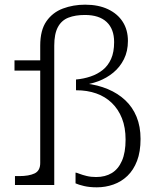

<svg xmlns="http://www.w3.org/2000/svg" viewBox="-20 -791 668 821"><path d="M42 -533H187V-489H42ZM325 -427 362 -442V-422L346 -434Q398 -428 441 -410Q484 -392 515.5 -362.5Q547 -333 564 -291.5Q581 -250 581 -197Q581 -142 566 -103Q551 -64 525 -39Q499 -14 465 -2Q431 10 394 10Q363 10 339.5 4.5Q316 -1 303 -7V-53Q307 -53 319.5 -48Q332 -43 350.5 -38.5Q369 -34 391 -34Q430 -34 458 -51Q486 -68 501.5 -103.5Q517 -139 517 -194Q517 -246 501.5 -285Q486 -324 458 -351Q430 -378 391.5 -391.5Q353 -405 307 -405H305V-451Q338 -454 367.5 -464Q397 -474 419.5 -492Q442 -510 455 -539Q468 -568 468 -611Q468 -667 436 -697Q404 -727 343 -727Q302 -727 272.5 -715.5Q243 -704 227.5 -675Q212 -646 212 -596V0H44V-38H62Q104 -38 128 -49.5Q152 -61 152 -94V-596Q152 -662 178.5 -700Q205 -738 249 -754.5Q293 -771 344 -771Q401 -771 442 -751.5Q483 -732 505 -697.5Q527 -663 527 -616Q527 -572 510 -538Q493 -504 464.5 -480.5Q436 -457 400 -443.5Q364 -430 325 -427Z"/></svg>

Font: Roboto Serif ExtraLight
Style: Regular
Weight: 250
Version: Version 1.007